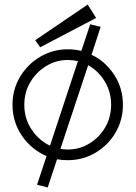

<svg xmlns="http://www.w3.org/2000/svg" viewBox="-20 -707 597 845"><path d="M190 118 143 106 185 -20Q119 -48 77 -109Q35 -170 35 -246Q35 -313 68 -368.5Q101 -424 156.5 -457Q212 -490 278 -490Q309 -490 338 -483L377 -600L423 -589L383 -466Q444 -437 482.5 -378Q521 -319 521 -246Q521 -179 488.5 -123.5Q456 -68 400.5 -35Q345 -2 278 -2Q254 -2 231 -6ZM87 -246Q87 -185 119 -137Q151 -89 200 -66L323 -438Q301 -443 278 -443Q227 -443 183.5 -416.5Q140 -390 113.5 -345.5Q87 -301 87 -246ZM278 -49Q330 -49 373.5 -75.5Q417 -102 443 -146.5Q469 -191 469 -246Q469 -303 441 -349Q413 -395 368 -420L246 -52Q262 -49 278 -49ZM157 -499 135 -530 366 -687 403 -628Z"/></svg>

Font: Lil Grotesk Light
Style: Regular
Weight: 300
Designer: Bastien Sozeau
Foundry: NBR — Bastien Sozeau
Version: Version 3.003; ttfautohint (v1.8.4.7-5d5b);gftools[0.9.33]